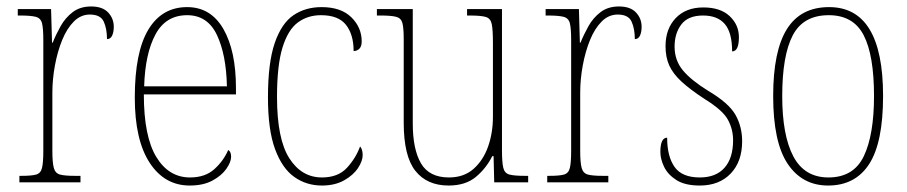

<svg xmlns="http://www.w3.org/2000/svg" viewBox="-20 -564 2805 594"><path d="M40 0V-20H47Q78 -20 92 -24Q106 -28 110 -44.5Q114 -61 114 -97V-441Q114 -476 110 -492Q106 -508 90.5 -512Q75 -516 42 -516H35V-536H138L141 -432H143Q153 -457 167.5 -483Q182 -509 205 -526.5Q228 -544 262 -544Q297 -544 314.5 -525.5Q332 -507 332 -481Q332 -465 327 -454Q322 -443 311 -443Q311 -475 301 -497Q291 -519 258 -519Q230 -519 208.5 -497.5Q187 -476 172.5 -440.5Q158 -405 150 -362Q142 -319 142 -277V-97Q142 -61 146.5 -44.5Q151 -28 165.5 -24Q180 -20 211 -20H229V0Z M567 10Q489 10 443 -60.5Q397 -131 397 -262Q397 -403 439 -472.5Q481 -542 559 -542Q632 -542 671 -474.5Q710 -407 710 -291V-272H425Q425 -142 463.5 -78.5Q502 -15 568 -15Q615 -15 643.5 -41Q672 -67 686 -100Q695 -95 695 -79Q695 -63 680.5 -42Q666 -21 637.5 -5.5Q609 10 567 10ZM682 -297Q680 -395 651 -456Q622 -517 559 -517Q493 -517 461 -457.5Q429 -398 426 -297Z M976 10Q928 10 890.5 -16.5Q853 -43 831 -102.5Q809 -162 809 -263Q809 -370 830 -431Q851 -492 888 -517Q925 -542 975 -542Q1035 -542 1067 -510.5Q1099 -479 1099 -436Q1099 -420 1091.5 -413Q1084 -406 1074 -406Q1074 -457 1050.5 -487Q1027 -517 973 -517Q932 -517 901.5 -494.5Q871 -472 854 -417Q837 -362 837 -264Q837 -134 875 -74.5Q913 -15 976 -15Q1026 -15 1053.5 -45Q1081 -75 1094 -111Q1102 -102 1102 -84Q1102 -66 1087.5 -44Q1073 -22 1044.5 -6Q1016 10 976 10Z M1368 10Q1301 10 1265 -35.5Q1229 -81 1229 -184V-443Q1229 -477 1225 -492.5Q1221 -508 1205.5 -512Q1190 -516 1157 -516H1146V-536H1257V-182Q1257 -102 1282.5 -58.5Q1308 -15 1369 -15Q1415 -15 1445 -41.5Q1475 -68 1490 -110.5Q1505 -153 1505 -203V-431Q1505 -471 1501.5 -489Q1498 -507 1483 -511.5Q1468 -516 1433 -516H1425V-536H1533V-99Q1533 -62 1537 -45Q1541 -28 1556 -24Q1571 -20 1603 -20H1614V0H1509L1507 -81H1503Q1484 -43 1452 -16.5Q1420 10 1368 10Z M1673 0V-20H1680Q1711 -20 1725 -24Q1739 -28 1743 -44.5Q1747 -61 1747 -97V-441Q1747 -476 1743 -492Q1739 -508 1723.5 -512Q1708 -516 1675 -516H1668V-536H1771L1774 -432H1776Q1786 -457 1800.5 -483Q1815 -509 1838 -526.5Q1861 -544 1895 -544Q1930 -544 1947.5 -525.5Q1965 -507 1965 -481Q1965 -465 1960 -454Q1955 -443 1944 -443Q1944 -475 1934 -497Q1924 -519 1891 -519Q1863 -519 1841.5 -497.5Q1820 -476 1805.5 -440.5Q1791 -405 1783 -362Q1775 -319 1775 -277V-97Q1775 -61 1779.5 -44.5Q1784 -28 1798.5 -24Q1813 -20 1844 -20H1862V0Z M2145 10Q2099 10 2072.5 -7Q2046 -24 2034.5 -48Q2023 -72 2023 -94Q2023 -138 2044 -138Q2044 -80 2067 -47.5Q2090 -15 2145 -15Q2195 -15 2221.5 -45Q2248 -75 2248 -130Q2248 -164 2232 -193.5Q2216 -223 2161 -257Q2115 -287 2088.5 -311.5Q2062 -336 2050.5 -361.5Q2039 -387 2039 -421Q2039 -475 2070.5 -508Q2102 -541 2156 -541Q2209 -541 2237.5 -514Q2266 -487 2266 -449Q2266 -405 2245 -405Q2245 -463 2222.5 -489.5Q2200 -516 2155 -516Q2109 -516 2088 -488.5Q2067 -461 2067 -420Q2067 -377 2093 -346Q2119 -315 2171 -283Q2235 -245 2255.5 -208.5Q2276 -172 2276 -127Q2276 -64 2240.5 -27Q2205 10 2145 10Z M2542 10Q2462 10 2417 -57Q2372 -124 2372 -267Q2372 -406 2414.5 -474Q2457 -542 2545 -542Q2712 -542 2712 -267Q2712 -123 2669 -56.5Q2626 10 2542 10ZM2543 -15Q2621 -15 2652.5 -81Q2684 -147 2684 -267Q2684 -393 2652 -455Q2620 -517 2544 -517Q2465 -517 2432.5 -454.5Q2400 -392 2400 -267Q2400 -145 2434.5 -80Q2469 -15 2543 -15Z"/></svg>

Font: Noto Serif Ethiopic Condensed Thin
Style: Regular
Weight: 100
Width: 3
Designer: Monotype Design Team
Foundry: Monotype Imaging Inc.
Version: Version 2.102; ttfautohint (v1.8.4.7-5d5b)